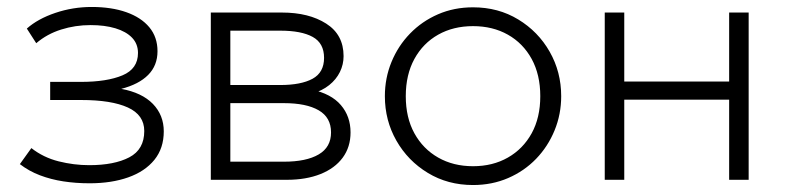

<svg xmlns="http://www.w3.org/2000/svg" viewBox="-20 -516 2254 551"><path d="M237 10Q197.5 10 161.8 4.5Q126 -1 94.5 -13Q63 -25 37 -45L70 -91Q104.5 -64 148.2 -53Q192 -42 236 -42Q308 -42 351 -64.5Q394 -87 394 -140Q394 -186 347 -207.5Q300 -229 213 -229H124V-281H212Q287 -281 331.5 -299.8Q376 -318.5 376 -364Q376 -390 359 -407.8Q342 -425.5 311.2 -434.8Q280.5 -444 240 -444Q196 -444 155.5 -431.2Q115 -418.5 84 -392L57 -434Q88.5 -462 138.8 -479Q189 -496 243 -496Q300 -496 342.5 -481Q385 -466 408.5 -437.8Q432 -409.5 432 -369Q432 -328 405.2 -301Q378.5 -274 328 -261Q387.5 -250 418.8 -217.8Q450 -185.5 450 -139Q450 -90.5 423 -57.2Q396 -24 348 -7Q300 10 237 10Z M585 0V-480H789Q866.5 -480 916.2 -448.2Q966 -416.5 966 -355Q966 -331 955.5 -309.5Q945 -288 924.8 -271.8Q904.5 -255.5 875 -247L874 -259Q930.5 -247 958.2 -214.5Q986 -182 986 -136Q986 -94 963.5 -63.5Q941 -33 899.8 -16.5Q858.5 0 803 0ZM641 -52H795Q859 -52 894.5 -72.8Q930 -93.5 930 -136Q930 -179 894.5 -199.5Q859 -220 795 -220H628V-272H784Q844 -272 877 -290Q910 -308 910 -350Q910 -392 877.5 -410Q845 -428 784 -428H641Z M1337.5 15Q1265 15 1207.8 -19.8Q1150.5 -54.5 1117.5 -112.5Q1084.5 -170.5 1084.5 -240Q1084.5 -292 1103.5 -338.2Q1122.5 -384.5 1156.8 -419.8Q1191 -455 1237 -475Q1283 -495 1337.5 -495Q1410 -495 1467.2 -460.2Q1524.5 -425.5 1557.5 -367.5Q1590.5 -309.5 1590.5 -240Q1590.5 -188 1571.5 -141.8Q1552.5 -95.5 1518.5 -60.2Q1484.5 -25 1438.2 -5Q1392 15 1337.5 15ZM1337.5 -39Q1394 -39 1437.5 -63.8Q1481 -88.5 1505.8 -133.5Q1530.5 -178.5 1530.5 -240Q1530.5 -301.5 1505.8 -346.8Q1481 -392 1437.5 -416.5Q1394 -441 1337.5 -441Q1281 -441 1237.5 -416.5Q1194 -392 1169.2 -346.8Q1144.5 -301.5 1144.5 -240Q1144.5 -178.5 1169.2 -133.5Q1194 -88.5 1237.5 -63.8Q1281 -39 1337.5 -39Z M1715.5 0V-480H1771.5V-282H2072.5V-480H2128.5V0H2072.5V-230H1771.5V0Z"/></svg>

Font: Geologica Cursive Thin
Style: Regular
Weight: 250
Designer: Sindre Bremnes, Frode Helland
Foundry: Monokrom Skriftforlag AS
Version: Version 1.010;gftools[0.9.28]